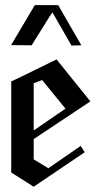

<svg xmlns="http://www.w3.org/2000/svg" viewBox="-20 -703 395 738"><path d="M327.4 -313.2 109.5 -168.4V-90.5L165.8 -56.3L290 -142.1L305.8 -117.9L109.5 14.7L23.2 -40V-390Q28.9 -391.6 197.4 -474.7ZM231.6 -285.3 142.1 -395.3Q133.7 -391.6 109.5 -383.2V-201.6ZM292.6 -528.9 254.7 -527.9 181.6 -655.3Q176.3 -648.4 172.6 -642.6L101.6 -528.9L22.6 -529.5L113.7 -683.2H203.7Z"/></svg>

Font: MM Bagan
Style: Regular
Weight: 400
Designer: Khon Soe Zaw Thu
Version: Version 1.00 July 10, 2016, initial release